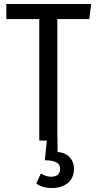

<svg xmlns="http://www.w3.org/2000/svg" viewBox="-20 -709 487 968"><path d="M430 -613H269V-16H270V57Q311 61 332 84.5Q353 108 353 141Q353 188 322 213.5Q291 239 241 239Q193 239 163 216L186 166Q214 182 237 182Q283 182 283 141Q283 99 206 99L216 0H178V-613H12V-689H440Z"/></svg>

Font: Fira Sans Condensed
Style: Regular
Weight: 400
Width: 3
Designer: Carrois Corporate & Edenspiekermann AG
Foundry: Carrois Corporate GbR & Edenspiekermann AG
Version: Version 4.202;PS 004.202;hotconv 1.0.88;makeotf.lib2.5.64775